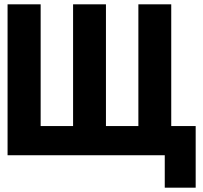

<svg xmlns="http://www.w3.org/2000/svg" viewBox="-20 -718 940 888"><path d="M15 0V-698H168V-135H318V-698H470V-135H620V-698H772V-135H885V150H742V0Z"/></svg>

Font: iA Writer Duo V
Style: Regular
Weight: 400
Designer: Mike Abbink, Paul van der Laan, Pieter van Rosmalen, Oliver Reichenstein
Foundry: Information Architects Inc.
Version: Version 2.000